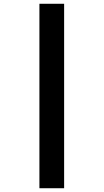

<svg xmlns="http://www.w3.org/2000/svg" viewBox="-20 -780 549 1018"><path d="M189 -760V218H320V-760Z"/></svg>

Font: Noto Sans Arabic UI Bk
Style: Regular
Weight: 900
Designer: Monotype Design Team, Nadine Chahine and Nizar Qandah
Foundry: Monotype Imaging Inc.
Version: Version 2.010